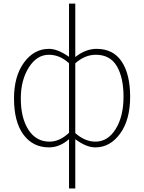

<svg xmlns="http://www.w3.org/2000/svg" viewBox="-20 -814 810 1077"><path d="M402.3 -459V-67.4Q456.1 -19.5 515.6 -19.5Q585 -19.5 628.9 -90.3Q672.9 -161.1 672.9 -271.5Q672.9 -378.9 635.3 -442.9Q597.7 -506.8 517.6 -506.8Q456.1 -506.8 402.3 -459ZM367.2 -69.3V-459Q316.4 -506.8 253.9 -506.8Q186.5 -506.8 141.6 -435.5Q96.7 -364.3 96.7 -261.7Q96.7 -152.3 139.6 -85.9Q182.6 -19.5 257.8 -19.5Q314.5 -19.5 367.2 -69.3ZM367.2 243.2V-33.2Q314.5 12.7 254.9 12.7Q164.1 12.7 111.3 -59.1Q58.6 -130.9 58.6 -261.7Q58.6 -386.7 114.7 -463.4Q170.9 -540 254.9 -540Q303.7 -540 367.2 -495.1V-793.9H402.3V-494.1Q460.9 -540 521.5 -540Q615.2 -540 662.6 -468.8Q710 -397.5 710 -271.5Q710 -141.6 653.8 -64.5Q597.7 12.7 514.6 12.7Q463.9 12.7 402.3 -33.2V243.2Z"/></svg>

Font: Gen Shin Gothic ExtraLight
Style: Regular
Weight: 100
Designer: [Source Han Sans]
Ryoko NISHIZUKA  (kana & ideographs); Paul D. Hunt (Latin, Greek & Cyrillic); Wenlong ZHANG  (bopomofo
Version: Version 1.002.20150607